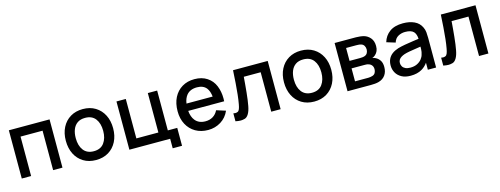

<svg xmlns="http://www.w3.org/2000/svg" viewBox="-19 -1262 5401 2076"><g transform="rotate(-15 2681.5 -224.0)"><path d="M69.5 0V-540H525V0H420.5V-441.5H174V0Z M899.5 15Q818.5 15 759 -21.5Q699.5 -58 667.2 -122.2Q635 -186.5 635 -270.5Q635 -355 668 -419.2Q701 -483.5 760.5 -519.2Q820 -555 899.5 -555Q980.5 -555 1040 -518.5Q1099.5 -482 1132 -418Q1164.5 -354 1164.5 -270.5Q1164.5 -186 1131.8 -121.8Q1099 -57.5 1039.5 -21.2Q980 15 899.5 15ZM899.5 -83.5Q977 -83.5 1015.2 -135.8Q1053.5 -188 1053.5 -270.5Q1053.5 -355 1014.8 -405.8Q976 -456.5 899.5 -456.5Q847 -456.5 813 -432.8Q779 -409 762.5 -367.2Q746 -325.5 746 -270.5Q746 -185.5 785 -134.5Q824 -83.5 899.5 -83.5Z M1730.5 106.5V0H1274V-540H1378.5V-98.5H1625V-540H1729.5V-94H1835V106.5Z M2154.5 15Q2074 15 2013.2 -20.2Q1952.5 -55.5 1918.8 -118.8Q1885 -182 1885 -265.5Q1885 -354 1918.2 -419Q1951.5 -484 2011 -519.5Q2070.5 -555 2149.5 -555Q2232 -555 2290 -516.8Q2348 -478.5 2374.2 -414Q2400.5 -349.5 2400.5 -273Q2400.5 -257 2399.5 -240.5H1997Q2003 -173 2035.5 -132.5Q2075 -83.5 2149.5 -83.5Q2198.5 -83.5 2234.2 -105.8Q2270 -128 2290 -169.5L2392.5 -137Q2361 -64.5 2297 -24.8Q2233 15 2154.5 15ZM2292.5 -322Q2285.5 -383.5 2259.5 -417.5Q2224.5 -462.5 2153.5 -462.5Q2075 -462.5 2035.5 -413Q2008 -378.5 1999.5 -322Z M2461.5 0V-88.5Q2474.5 -86 2484.5 -86Q2498.5 -86 2510.8 -91.8Q2523 -97.5 2530.8 -117Q2538.5 -136.5 2544 -167.5Q2552.5 -213 2558.8 -271.2Q2565 -329.5 2570 -397.5Q2575 -465.5 2579 -540H2967V0H2862V-441.5H2673Q2670 -402 2666.2 -357.8Q2662.5 -313.5 2658 -270Q2653.5 -226.5 2648.5 -188.5Q2643.5 -150.5 2638 -123.5Q2628 -69.5 2608.8 -37.8Q2589.5 -6 2564.5 0.5Q2539.5 7 2520.5 7Q2495 7 2461.5 0Z M3341.5 15Q3260.5 15 3201 -21.5Q3141.5 -58 3109.2 -122.2Q3077 -186.5 3077 -270.5Q3077 -355 3110 -419.2Q3143 -483.5 3202.5 -519.2Q3262 -555 3341.5 -555Q3422.5 -555 3482 -518.5Q3541.5 -482 3574 -418Q3606.5 -354 3606.5 -270.5Q3606.5 -186 3573.8 -121.8Q3541 -57.5 3481.5 -21.2Q3422 15 3341.5 15ZM3341.5 -83.5Q3419 -83.5 3457.2 -135.8Q3495.5 -188 3495.5 -270.5Q3495.5 -355 3456.8 -405.8Q3418 -456.5 3341.5 -456.5Q3289 -456.5 3255 -432.8Q3221 -409 3204.5 -367.2Q3188 -325.5 3188 -270.5Q3188 -185.5 3227 -134.5Q3266 -83.5 3341.5 -83.5Z M3716 0V-540H3953.5Q3977 -540 4000.5 -537.2Q4024 -534.5 4042 -529.5Q4083 -518 4112 -483.8Q4141 -449.5 4141 -392.5Q4141 -360 4131 -337.8Q4121 -315.5 4103.5 -299.5Q4095.5 -292.5 4086.5 -287Q4077.5 -281.5 4068.5 -278.5Q4087 -275.5 4105 -265.5Q4132.5 -251 4150.2 -223.8Q4168 -196.5 4168 -151Q4168 -96.5 4141.5 -59.8Q4115 -23 4066.5 -9.5Q4047.5 -4 4023.8 -2Q4000 0 3976.5 0ZM3822 -311.5H3939Q3953.5 -311.5 3968.5 -313.2Q3983.5 -315 3994.5 -319.5Q4014 -327 4023.5 -344.8Q4033 -362.5 4033 -383.5Q4033 -406.5 4022.5 -424.5Q4012 -442.5 3991 -449.5Q3976.5 -454.5 3957.8 -455.2Q3939 -456 3934 -456H3822ZM3822 -82.5H3970Q3980.5 -82.5 3994 -84.5Q4007.5 -86.5 4018 -90Q4040.5 -97 4050.2 -115.5Q4060 -134 4060 -155Q4060 -183.5 4045 -200.8Q4030 -218 4007 -223Q3997 -226.5 3985 -227Q3973 -227.5 3964.5 -227.5H3822Z M4420.5 15Q4360.5 15 4320 -7.2Q4279.5 -29.5 4258.8 -66.2Q4238 -103 4238 -147Q4238 -188 4252.5 -219Q4267 -250 4295.5 -271.8Q4324 -293.5 4365.5 -307Q4401.5 -317.5 4447 -325.5Q4492.5 -333.5 4542.5 -340.5Q4573.5 -344.5 4604.5 -349Q4602 -401 4578 -428Q4550 -458.5 4482.5 -458.5Q4440 -458.5 4404.5 -438.8Q4369 -419 4355 -373.5L4257.5 -403.5Q4277.5 -473 4333.8 -514Q4390 -555 4483.5 -555Q4556 -555 4609.8 -530.2Q4663.5 -505.5 4688.5 -452Q4701.5 -425.5 4704.5 -396Q4707.5 -366.5 4707.5 -332.5V0H4615V-78.5Q4586.5 -38 4547.5 -15.5Q4496 15 4420.5 15ZM4439 -70.5Q4483.5 -70.5 4515.5 -86.2Q4547.5 -102 4567 -126.5Q4586.5 -151 4592.5 -177.5Q4601 -201.5 4602 -231.5Q4602.5 -243 4602.5 -253Q4602.5 -257.5 4602.5 -262Q4573.5 -257.5 4547.5 -253.5Q4507 -247.5 4474.2 -241.8Q4441.5 -236 4416 -228Q4394.5 -220.5 4377.8 -210Q4361 -199.5 4351.2 -184.5Q4341.5 -169.5 4341.5 -148Q4341.5 -127 4352 -109.2Q4362.5 -91.5 4384 -81Q4405.5 -70.5 4439 -70.5Z M4787.5 0V-88.5Q4800.5 -86 4810.5 -86Q4824.5 -86 4836.8 -91.8Q4849 -97.5 4856.8 -117Q4864.5 -136.5 4870 -167.5Q4878.5 -213 4884.8 -271.2Q4891 -329.5 4896 -397.5Q4901 -465.5 4905 -540H5293V0H5188V-441.5H4999Q4996 -402 4992.2 -357.8Q4988.5 -313.5 4984 -270Q4979.5 -226.5 4974.5 -188.5Q4969.5 -150.5 4964 -123.5Q4954 -69.5 4934.8 -37.8Q4915.5 -6 4890.5 0.5Q4865.5 7 4846.5 7Q4821 7 4787.5 0Z"/></g></svg>

Font: Cns Manrope SemBd
Style: Regular
Weight: 600
Designer: Mikhail Sharanda
Foundry: Mikhail Sharanda
Version: Version 4.504